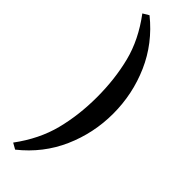

<svg xmlns="http://www.w3.org/2000/svg" viewBox="-300 -761 904 904"><g transform="rotate(45 152.0 -308.5)"><path d="M31 122Q105 22 132 -83.5Q159 -189 159 -308Q159 -428 132.5 -533Q106 -638 31 -738L61 -756Q165 -672 216.5 -554.5Q268 -437 268 -307Q268 -178 216.5 -61Q165 56 61 139Z"/></g></svg>

Font: Taviraj SemiBold
Style: Regular
Weight: 600
Designer: Katatrad Team
Foundry: CadsonDemak
Version: Version 1.001